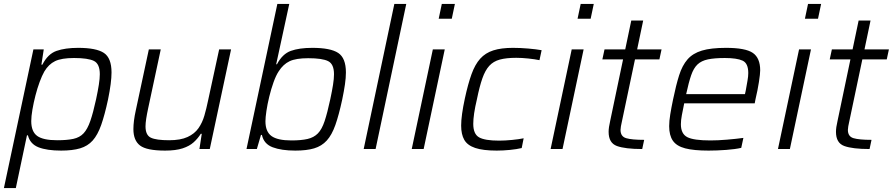

<svg xmlns="http://www.w3.org/2000/svg" viewBox="-20 -763 4571 983"><path d="M0 200 151 -510H204L192 -432H197Q225 -487 269.5 -502.5Q314 -518 380 -518Q473 -518 512 -492Q551 -466 551 -392Q551 -341 533 -253Q516 -174 498 -123Q480 -72 454.5 -43.5Q429 -15 390 -3.5Q351 8 293 8Q220 8 177 -9Q134 -26 123 -70H118L61 200ZM273 -45Q323 -45 355.5 -52Q388 -59 408 -80.5Q428 -102 442.5 -144Q457 -186 472 -255Q481 -297 486 -329Q491 -361 491 -383Q491 -436 461 -451Q431 -466 359 -466Q295 -466 262 -450Q229 -434 207 -397Q195 -376 183 -343.5Q171 -311 161.5 -274Q152 -237 146 -202Q140 -167 140 -143Q140 -89 170.5 -67Q201 -45 273 -45Z M825 8Q731 8 697 -18Q663 -44 663 -102Q663 -122 666 -146Q669 -170 675 -197L742 -510H803L738 -206Q732 -178 728.5 -155Q725 -132 725 -116Q725 -71 752.5 -58Q780 -45 846 -45Q904 -45 940 -61.5Q976 -78 996 -106.5Q1016 -135 1026.5 -171.5Q1037 -208 1045 -247L1102 -510H1163L1054 0H1001L1013 -78H1008Q993 -54 971.5 -34.5Q950 -15 915 -3.5Q880 8 825 8Z M1492 8Q1421 8 1376 -9Q1331 -26 1321 -72H1316L1295 0H1242L1400 -743H1461L1394 -434H1398Q1426 -487 1469 -502.5Q1512 -518 1579 -518Q1672 -518 1711.5 -492Q1751 -466 1751 -392Q1751 -365 1746 -330.5Q1741 -296 1732 -253Q1715 -174 1697 -123Q1679 -72 1653 -43.5Q1627 -15 1588.5 -3.5Q1550 8 1492 8ZM1472 -44Q1522 -44 1554.5 -51.5Q1587 -59 1607.5 -80Q1628 -101 1642 -143Q1656 -185 1671 -255Q1680 -297 1685 -328.5Q1690 -360 1690 -383Q1690 -435 1660 -450Q1630 -465 1558 -465Q1495 -465 1462.5 -449.5Q1430 -434 1407 -398Q1393 -377 1380.5 -342Q1368 -307 1358.5 -268Q1349 -229 1344 -195Q1339 -161 1339 -142Q1339 -89 1370 -66.5Q1401 -44 1472 -44Z M1842 0 1999 -743H2060L1903 0Z M2226 -667 2242 -743H2309L2293 -667ZM2088 0 2196 -510H2257L2149 0Z M2523 8Q2453 8 2413 -5.5Q2373 -19 2357 -47Q2341 -75 2341 -120Q2341 -171 2360 -259Q2376 -333 2394 -383Q2412 -433 2438.5 -462.5Q2465 -492 2505.5 -505Q2546 -518 2606 -518Q2644 -518 2684.5 -514.5Q2725 -511 2753 -506L2742 -455Q2718 -460 2684.5 -463.5Q2651 -467 2623 -467Q2572 -467 2539 -458Q2506 -449 2485 -426Q2464 -403 2449.5 -361.5Q2435 -320 2422 -256Q2412 -214 2407.5 -183Q2403 -152 2403 -129Q2403 -77 2432.5 -60Q2462 -43 2535 -43Q2565 -43 2601 -46.5Q2637 -50 2661 -55L2651 -5Q2626 1 2591 4.5Q2556 8 2523 8Z M2937 -667 2953 -743H3020L3004 -667ZM2799 0 2907 -510H2968L2860 0Z M3268 0Q3181 0 3138.5 -15.5Q3096 -31 3096 -88Q3096 -110 3104 -144L3170 -459H3064L3075 -510H3181L3212 -658H3273L3242 -510H3367L3356 -459H3231L3163 -136Q3161 -129 3159 -116.5Q3157 -104 3157 -98Q3157 -64 3186 -55.5Q3215 -47 3278 -47Z M3608 8Q3532 8 3488 -3.5Q3444 -15 3425 -42.5Q3406 -70 3406 -117Q3406 -143 3411.5 -177Q3417 -211 3426 -254Q3441 -327 3457 -377.5Q3473 -428 3500 -459Q3527 -490 3573.5 -504Q3620 -518 3697 -518Q3797 -518 3834.5 -492Q3872 -466 3872 -403Q3872 -385 3865.5 -343Q3859 -301 3848 -255L3844 -234H3483Q3476 -200 3471 -173.5Q3466 -147 3466 -127Q3466 -78 3498.5 -61Q3531 -44 3617 -44Q3655 -44 3702.5 -48Q3750 -52 3786 -57L3775 -6Q3745 1 3698 4.5Q3651 8 3608 8ZM3493 -281H3794L3798 -299Q3803 -328 3807 -350Q3811 -372 3811 -389Q3811 -439 3782 -452.5Q3753 -466 3691 -466Q3638 -466 3604.5 -459Q3571 -452 3551 -433Q3531 -414 3518.5 -377.5Q3506 -341 3493 -281Z M4101 -667 4117 -743H4184L4168 -667ZM3963 0 4071 -510H4132L4024 0Z M4432 0Q4345 0 4302.5 -15.5Q4260 -31 4260 -88Q4260 -110 4268 -144L4334 -459H4228L4239 -510H4345L4376 -658H4437L4406 -510H4531L4520 -459H4395L4327 -136Q4325 -129 4323 -116.5Q4321 -104 4321 -98Q4321 -64 4350 -55.5Q4379 -47 4442 -47Z"/></svg>

Font: Saira Light
Style: Italic
Weight: 300
Italic angle: -12°
Designer: Hector Gatti with collaboration of the Omnibus-Type team
Foundry: Omnibus-Type
Version: Version 1.100; ttfautohint (v1.8.3)